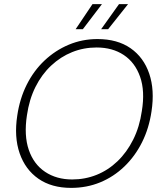

<svg xmlns="http://www.w3.org/2000/svg" viewBox="-20 -902 789 934"><path d="M326 12Q231 12 167 -32.5Q103 -77 75.5 -156.5Q48 -236 64 -340Q76 -422 110 -490Q144 -558 196.5 -607.5Q249 -657 314.5 -684.5Q380 -712 454 -712Q551 -712 615 -667.5Q679 -623 706 -543.5Q733 -464 717 -360Q705 -278 671 -210Q637 -142 585 -92Q533 -42 467.5 -15Q402 12 326 12ZM331 -29Q394 -29 450 -51.5Q506 -74 551.5 -117.5Q597 -161 628 -223Q659 -285 670 -362Q686 -459 661.5 -528.5Q637 -598 582 -634.5Q527 -671 450 -671Q387 -671 331 -648.5Q275 -626 229 -583Q183 -540 152.5 -479Q122 -418 111 -341Q96 -243 120 -173Q144 -103 199.5 -66Q255 -29 331 -29ZM472 -760 559 -882H603L506 -760ZM348 -760 430 -882H476L383 -760Z"/></svg>

Font: DM Sans 11pt ExtraLight
Style: Italic
Weight: 250
Italic angle: -10°
Version: Version 4.004;gftools[0.9.30]